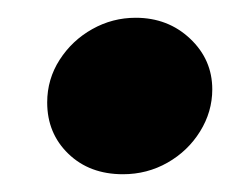

<svg xmlns="http://www.w3.org/2000/svg" viewBox="-20 -403 276 214"><path d="M32.6 -288.8Q32.6 -314.8 46.5 -336.4Q60.4 -358 82.9 -370.6Q105.4 -383.2 131.2 -383.2Q167.2 -383.2 191.9 -359.9Q216.6 -336.6 216.6 -303.4Q216.6 -278.4 203 -256.5Q189.4 -234.6 166.7 -221.7Q144 -208.8 117 -208.8Q79.8 -208.8 56.2 -231.6Q32.6 -254.4 32.6 -288.8Z"/></svg>

Font: Fixel Italic Variable Display Thin
Style: Italic
Weight: 100
Italic angle: -10°
Designer: AlfaBravo + MacPaw
Foundry: Kyrylo Tkachov, Marchela Mozhyna, Serhii Makarenko, Maria Weinstein, Zakhar Kryvoshyya
Version: Version 1.210;Glyphs 3.2 (3217)